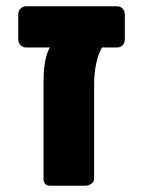

<svg xmlns="http://www.w3.org/2000/svg" viewBox="-20 -591 455 611"><path d="M140.5 0Q118.5 0 118.5 -22V-328.8Q118.5 -392.6 132.2 -426.6Q145.9 -460.5 175.4 -460.5H335.5Q310.5 -460.5 295 -419.3Q279.5 -378.1 279.5 -318.1V-22Q279.5 -12 270.4 -6Q261.2 0 251.2 0ZM63.3 -439.9Q52.6 -439.9 45.4 -447.1Q38.1 -454.4 38.1 -465V-545.9Q38.1 -556.5 45.4 -563.8Q52.6 -571 63.3 -571H352.1Q362.7 -571 370 -563.8Q377.2 -556.5 377.2 -545.9V-465Q377.2 -455 370.6 -447.4Q364 -439.9 352.1 -439.9Z"/></svg>

Font: Rubik Light
Style: Regular
Weight: 300
Designer: Hubert and Fischer
Foundry: Hubert and Fischer
Version: Version 2.300;gftools[0.9.30]